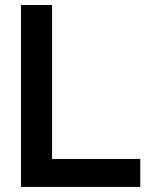

<svg xmlns="http://www.w3.org/2000/svg" viewBox="-20 -740 594 760"><path d="M63 0V-720.2H186V-110.8H535.2V0Z"/></svg>

Font: Aspekta 550
Style: Regular
Weight: 550
Designer: Ivo Dolenc
Version: Version 2.000